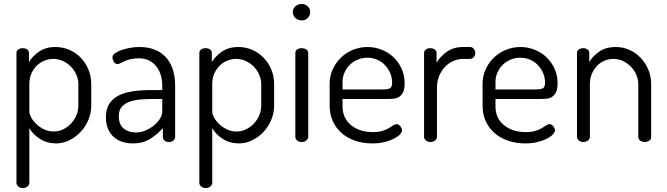

<svg xmlns="http://www.w3.org/2000/svg" viewBox="-20 -716 3362 968"><path d="M95 -473Q108 -473 117 -466.5Q126 -460 126 -449V-403Q143 -432 176.5 -455.5Q210 -479 260 -479Q297 -479 330 -464.5Q363 -450 387.5 -424.5Q412 -399 426 -365Q440 -331 440 -292V-183Q440 -146 425.5 -111.5Q411 -77 386.5 -51Q362 -25 330 -9Q298 7 263 7Q217 7 181 -16Q145 -39 128 -70V207Q128 216 118.5 224Q109 232 95 232Q81 232 72 224Q63 216 63 207V-449Q63 -460 72 -466.5Q81 -473 95 -473ZM375 -292Q375 -316 365 -339Q355 -362 338 -379.5Q321 -397 298 -408Q275 -419 249 -419Q226 -419 204.5 -410.5Q183 -402 166 -385.5Q149 -369 138.5 -345.5Q128 -322 128 -292V-152Q128 -141 137 -124Q146 -107 162.5 -91Q179 -75 201.5 -64Q224 -53 251 -53Q276 -53 298.5 -64Q321 -75 338 -93Q355 -111 365 -134.5Q375 -158 375 -183Z M682 -479Q732 -479 766.5 -463Q801 -447 822.5 -420Q844 -393 853.5 -358Q863 -323 863 -286V-26Q863 -15 854 -7.5Q845 0 831 0Q818 0 809.5 -7.5Q801 -15 801 -26V-70Q775 -40 738 -16.5Q701 7 650 7Q621 7 596.5 -1Q572 -9 553.5 -25.5Q535 -42 524.5 -66.5Q514 -91 514 -125Q514 -166 531 -192.5Q548 -219 578.5 -234.5Q609 -250 652 -256Q695 -262 747 -262H798V-286Q798 -310 791.5 -334Q785 -358 771 -377.5Q757 -397 734.5 -409.5Q712 -422 680 -422Q655 -422 637.5 -417.5Q620 -413 607.5 -407.5Q595 -402 587 -397.5Q579 -393 573 -393Q560 -393 553.5 -405Q547 -417 547 -428Q547 -438 559 -447Q571 -456 590.5 -463Q610 -470 634 -474.5Q658 -479 682 -479ZM798 -217H756Q721 -217 689.5 -214.5Q658 -212 633 -203Q608 -194 593.5 -177Q579 -160 579 -131Q579 -87 604 -67.5Q629 -48 666 -48Q690 -48 713.5 -58Q737 -68 756 -83.5Q775 -99 786.5 -117.5Q798 -136 798 -153Z M1017 -473Q1030 -473 1039 -466.5Q1048 -460 1048 -449V-403Q1065 -432 1098.5 -455.5Q1132 -479 1182 -479Q1219 -479 1252 -464.5Q1285 -450 1309.5 -424.5Q1334 -399 1348 -365Q1362 -331 1362 -292V-183Q1362 -146 1347.5 -111.5Q1333 -77 1308.5 -51Q1284 -25 1252 -9Q1220 7 1185 7Q1139 7 1103 -16Q1067 -39 1050 -70V207Q1050 216 1040.5 224Q1031 232 1017 232Q1003 232 994 224Q985 216 985 207V-449Q985 -460 994 -466.5Q1003 -473 1017 -473ZM1297 -292Q1297 -316 1287 -339Q1277 -362 1260 -379.5Q1243 -397 1220 -408Q1197 -419 1171 -419Q1148 -419 1126.5 -410.5Q1105 -402 1088 -385.5Q1071 -369 1060.5 -345.5Q1050 -322 1050 -292V-152Q1050 -141 1059 -124Q1068 -107 1084.5 -91Q1101 -75 1123.5 -64Q1146 -53 1173 -53Q1198 -53 1220.5 -64Q1243 -75 1260 -93Q1277 -111 1287 -134.5Q1297 -158 1297 -183Z M1501 -473Q1515 -473 1524.5 -466.5Q1534 -460 1534 -449V-26Q1534 -16 1524.5 -8Q1515 0 1501 0Q1487 0 1478 -8Q1469 -16 1469 -26V-449Q1469 -460 1478 -466.5Q1487 -473 1501 -473ZM1501 -696Q1519 -696 1531.5 -684Q1544 -672 1544 -655Q1544 -638 1531.5 -625.5Q1519 -613 1501 -613Q1482 -613 1469 -625.5Q1456 -638 1456 -655Q1456 -672 1469 -684Q1482 -696 1501 -696Z M1833 -479Q1870 -479 1904 -465.5Q1938 -452 1963.5 -428Q1989 -404 2004.5 -370.5Q2020 -337 2020 -297Q2020 -268 2012.5 -252Q2005 -236 1993 -228Q1981 -220 1965 -218.5Q1949 -217 1933 -217H1707V-180Q1707 -120 1750 -85Q1793 -50 1859 -50Q1889 -50 1908 -56Q1927 -62 1940 -69.5Q1953 -77 1962 -83.5Q1971 -90 1979 -90Q1991 -90 1999 -79Q2007 -68 2007 -59Q2007 -50 1996.5 -38.5Q1986 -27 1966.5 -17Q1947 -7 1919.5 0Q1892 7 1857 7Q1810 7 1770.5 -6.5Q1731 -20 1702.5 -45Q1674 -70 1658 -105Q1642 -140 1642 -183V-295Q1642 -332 1657 -365.5Q1672 -399 1698 -424.5Q1724 -450 1759 -464.5Q1794 -479 1833 -479ZM1907 -265Q1937 -265 1947 -271.5Q1957 -278 1957 -299Q1957 -323 1948 -345.5Q1939 -368 1922.5 -386Q1906 -404 1883 -414.5Q1860 -425 1832 -425Q1806 -425 1783.5 -415.5Q1761 -406 1744 -389.5Q1727 -373 1717 -350.5Q1707 -328 1707 -303V-265Z M2315 -419Q2290 -419 2266.5 -409Q2243 -399 2224.5 -380Q2206 -361 2194.5 -334Q2183 -307 2183 -273V-26Q2183 -16 2173.5 -8Q2164 0 2150 0Q2136 0 2127 -8Q2118 -16 2118 -26V-449Q2118 -460 2127 -466.5Q2136 -473 2150 -473Q2163 -473 2172 -466.5Q2181 -460 2181 -449V-400Q2198 -430 2232 -454.5Q2266 -479 2315 -479H2350Q2361 -479 2368.5 -470Q2376 -461 2376 -449Q2376 -437 2368.5 -428Q2361 -419 2350 -419Z M2604 -479Q2641 -479 2675 -465.5Q2709 -452 2734.5 -428Q2760 -404 2775.5 -370.5Q2791 -337 2791 -297Q2791 -268 2783.5 -252Q2776 -236 2764 -228Q2752 -220 2736 -218.5Q2720 -217 2704 -217H2478V-180Q2478 -120 2521 -85Q2564 -50 2630 -50Q2660 -50 2679 -56Q2698 -62 2711 -69.5Q2724 -77 2733 -83.5Q2742 -90 2750 -90Q2762 -90 2770 -79Q2778 -68 2778 -59Q2778 -50 2767.5 -38.5Q2757 -27 2737.5 -17Q2718 -7 2690.5 0Q2663 7 2628 7Q2581 7 2541.5 -6.5Q2502 -20 2473.5 -45Q2445 -70 2429 -105Q2413 -140 2413 -183V-295Q2413 -332 2428 -365.5Q2443 -399 2469 -424.5Q2495 -450 2530 -464.5Q2565 -479 2604 -479ZM2678 -265Q2708 -265 2718 -271.5Q2728 -278 2728 -299Q2728 -323 2719 -345.5Q2710 -368 2693.5 -386Q2677 -404 2654 -414.5Q2631 -425 2603 -425Q2577 -425 2554.5 -415.5Q2532 -406 2515 -389.5Q2498 -373 2488 -350.5Q2478 -328 2478 -303V-265Z M2954 -26Q2954 -16 2944.5 -8Q2935 0 2921 0Q2907 0 2898 -8Q2889 -16 2889 -26V-449Q2889 -460 2898 -466.5Q2907 -473 2921 -473Q2933 -473 2942 -466.5Q2951 -460 2951 -449V-403Q2967 -432 3000.5 -455.5Q3034 -479 3085 -479Q3121 -479 3153.5 -464.5Q3186 -450 3210 -424.5Q3234 -399 3248.5 -365Q3263 -331 3263 -292V-26Q3263 -13 3252.5 -6.5Q3242 0 3230 0Q3219 0 3208.5 -6.5Q3198 -13 3198 -26V-292Q3198 -316 3188 -339Q3178 -362 3161 -379.5Q3144 -397 3121.5 -408Q3099 -419 3073 -419Q3051 -419 3029.5 -410.5Q3008 -402 2991.5 -385.5Q2975 -369 2964.5 -345.5Q2954 -322 2954 -292Z"/></svg>

Font: Dosis
Style: Book
Weight: 400
Designer: EdgarTolentino, PabloImpallari, IginoMarini
Foundry: EdgarTolentino, PabloImpallari, IginoMarini
Version: Version 1.007